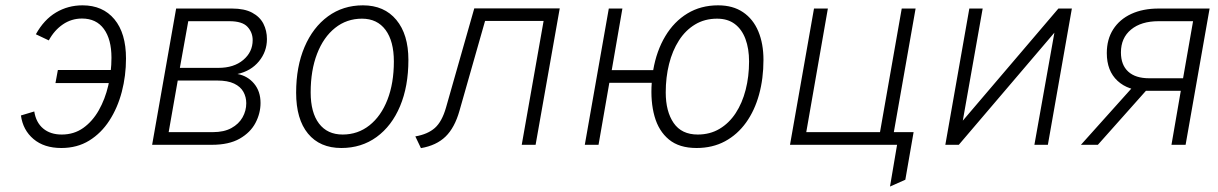

<svg xmlns="http://www.w3.org/2000/svg" viewBox="-20 -543 4566 720"><path d="M210 12Q145.5 12 105.8 -21.5Q66 -55 58.5 -110L108.5 -125Q115 -83.5 142 -61Q169 -38.5 211.5 -38.5Q257.5 -38.5 292.2 -63.2Q327 -88 350.5 -129.5Q374 -171 386 -222.2Q398 -273.5 398 -326.5Q398 -395.5 369.5 -434.5Q341 -473.5 287.5 -473.5Q248 -473.5 215.8 -451.5Q183.5 -429.5 163 -391.5L114.5 -414.5Q145 -469.5 190 -496.2Q235 -523 289.5 -523Q365.5 -523 409 -470.8Q452.5 -418.5 452.5 -323.5Q452.5 -259 436.8 -198.8Q421 -138.5 390.2 -91Q359.5 -43.5 314.5 -15.8Q269.5 12 210 12ZM188 -231.5 197 -280.5H425L416 -231.5Z M550.5 0 640.5 -511H850Q896.5 -511 925.5 -495.5Q954.5 -480 967.8 -454Q981 -428 981 -396.5Q981 -349.5 951 -313Q921 -276.5 870.5 -265.5Q908.5 -258.5 932.8 -229.5Q957 -200.5 957 -157Q957 -118 938 -82Q919 -46 878.8 -23Q838.5 0 774.5 0ZM612.5 -47.5H778.5Q820 -47.5 847.8 -62.8Q875.5 -78 889.5 -102.8Q903.5 -127.5 903.5 -156Q903.5 -179 892.8 -198.5Q882 -218 858 -229.5Q834 -241 794.5 -241H646.5ZM654.5 -288.5H799Q857 -288.5 892.2 -318.2Q927.5 -348 927.5 -392.5Q927.5 -421.5 908 -442.5Q888.5 -463.5 840 -463.5H686Z M1260 12Q1179.5 12 1135 -42Q1090.5 -96 1090.5 -195.5Q1090.5 -293 1122 -366.8Q1153.5 -440.5 1210 -481.8Q1266.5 -523 1341 -523Q1421 -523 1466.2 -468.5Q1511.5 -414 1511.5 -318.5Q1511.5 -219 1480.2 -144.8Q1449 -70.5 1392.2 -29.2Q1335.5 12 1260 12ZM1265 -38.5Q1322 -38.5 1365.5 -73Q1409 -107.5 1433 -169.2Q1457 -231 1457 -312.5Q1457 -388.5 1425.8 -430.8Q1394.5 -473 1337.5 -473Q1280 -473 1236.5 -438.2Q1193 -403.5 1169 -341.2Q1145 -279 1145 -196.5Q1145 -121 1176.2 -79.8Q1207.5 -38.5 1265 -38.5Z M1558.5 12.5 1537.5 -31.5Q1584 -39.5 1610.8 -63.2Q1637.5 -87 1652.5 -139.5L1758.5 -511.5H2079L1988.5 0H1936.5L2018.5 -464.5H1799L1703 -127.5Q1685 -64 1650.8 -30.8Q1616.5 2.5 1558.5 12.5Z M2592 12Q2527 12 2488.5 -19.8Q2450 -51.5 2434.5 -106.8Q2419 -162 2424 -232.5H2265L2224.5 0H2173L2263 -511H2314L2274 -280H2429.5Q2442 -352.5 2474.8 -407.2Q2507.5 -462 2557.8 -492.5Q2608 -523 2673 -523Q2728.5 -523 2766.5 -497.2Q2804.5 -471.5 2823.8 -425.2Q2843 -379 2843 -318.5Q2843 -248.5 2826.5 -188.5Q2810 -128.5 2777.8 -83.5Q2745.5 -38.5 2698.8 -13.2Q2652 12 2592 12ZM2596.5 -38.5Q2642.5 -38.5 2678.2 -59.8Q2714 -81 2738.8 -118.8Q2763.5 -156.5 2776.2 -206.2Q2789 -256 2789 -312.5Q2789 -360.5 2775.5 -396.8Q2762 -433 2735.5 -453Q2709 -473 2669 -473Q2622.5 -473 2586.5 -451.2Q2550.5 -429.5 2526 -391.2Q2501.5 -353 2489 -303Q2476.5 -253 2476.5 -196.5Q2476.5 -125 2506.2 -81.8Q2536 -38.5 2596.5 -38.5Z M2942.5 0 3032.5 -511H3084.5L3003.5 -47.5H3280L3361.5 -511H3413.5L3323.5 0ZM3317.5 156.5 3344 0H3292L3300.5 -47.5H3406L3375 131Z M3525 0 3615 -511H3665L3590.5 -90.5L3949 -511H3999.5L3909.5 0H3859L3934 -420.5L3575.5 0Z M4373 0 4408 -202.5H4280.5Q4211 -202.5 4170.8 -239.8Q4130.5 -277 4130.5 -344Q4130.5 -395.5 4154.5 -433Q4178.5 -470.5 4222.2 -490.8Q4266 -511 4325 -511H4516L4426 0ZM4033.5 0 4237.5 -227.5H4299.5L4097 0ZM4289.5 -249.5H4416.5L4454 -463.5H4324.5Q4259.5 -463.5 4221.5 -432.2Q4183.5 -401 4183.5 -346.5Q4183.5 -299.5 4210.8 -274.5Q4238 -249.5 4289.5 -249.5Z"/></svg>

Font: Overpass ExtraLight
Style: Italic
Weight: 250
Italic angle: -10°
Designer: Delve Withrington, Dave Bailey, Thomas Jockin
Foundry: Delve Fonts LLC
Version: Version 4.000